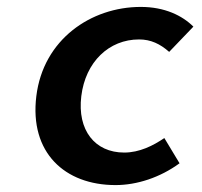

<svg xmlns="http://www.w3.org/2000/svg" viewBox="-20 -523 583 555"><path d="M85 -245C65 -82 167 12 314 12C376 12 443 -10 499 -51L455 -124C423 -102 383 -82 339 -82C254 -82 203 -147 215 -245C227 -344 295 -409 382 -409C416 -409 443 -396 469 -373L539 -446C507 -478 456 -503 387 -503C243 -503 105 -409 85 -245Z"/></svg>

Font: Falling Sky
Style: ExtObl
Weight: 400
Designer: Paul D. Hunt
Foundry: Adobe Systems Incorporated
Version: Version 1.02